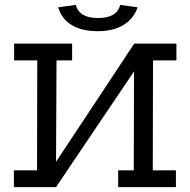

<svg xmlns="http://www.w3.org/2000/svg" viewBox="-20 -768 781 788"><path d="M38 -589H276V-520H212L210 -104L531 -589H704V-520H608L607 -69H702V0H465V-69H529L530 -475L210 0H37V-69H132L133 -520H38ZM382 -640Q316 -640 274.5 -665Q233 -690 219 -738L291 -748Q305 -694 382 -694Q461 -694 473 -748L545 -738Q528 -690 486 -665Q444 -640 382 -640Z"/></svg>

Font: Podkova
Style: Regular
Weight: 400
Designer: Ilya Yudin
Foundry: Cyreal (www.cyreal.org)
Version: Version 2.103